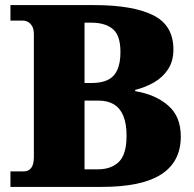

<svg xmlns="http://www.w3.org/2000/svg" viewBox="-20 -734 760 754"><path d="M21 0V-61H73Q87 -61 96 -68Q105 -75 109 -87.5Q113 -100 113 -116V-598Q113 -620 106 -631.5Q99 -643 89.5 -648Q80 -653 70 -653H21V-714H349Q501 -714 581 -674.5Q661 -635 661 -540Q661 -494 640 -462Q619 -430 585 -410.5Q551 -391 511 -381V-376Q590 -363 640 -320Q690 -277 690 -198Q690 -99 613.5 -49.5Q537 0 379 0ZM364 -69Q417 -69 447 -98.5Q477 -128 477 -201Q477 -248 464.5 -278.5Q452 -309 427.5 -324Q403 -339 366 -339H312V-69ZM340 -408Q378 -408 403 -420Q428 -432 440.5 -459Q453 -486 453 -530Q453 -595 423 -620Q393 -645 338 -645H312V-408Z"/></svg>

Font: Noto Serif Tibetan Black
Style: Regular
Weight: 900
Version: Version 2.103